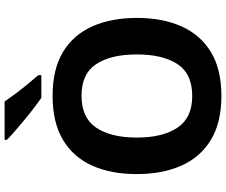

<svg xmlns="http://www.w3.org/2000/svg" viewBox="-94 -880 984 836"><g transform="rotate(-90 398.0 -462.0)"><path d="M738 -358Q738 -247 701.5 -164.5Q665 -82 590 -36Q515 10 398 10Q282 10 206.5 -36Q131 -82 94.5 -165Q58 -248 58 -359Q58 -470 94.5 -552Q131 -634 206.5 -679.5Q282 -725 399 -725Q515 -725 590 -679.5Q665 -634 701.5 -551.5Q738 -469 738 -358ZM217 -358Q217 -246 260 -181.5Q303 -117 398 -117Q495 -117 537 -181.5Q579 -246 579 -358Q579 -471 537 -535Q495 -599 399 -599Q303 -599 260 -535Q217 -471 217 -358ZM374 -934Q389 -912 409.5 -884.5Q430 -857 451.5 -831.5Q473 -806 489 -787V-774H390Q371 -787 345.5 -806.5Q320 -826 293.5 -848Q267 -870 244 -890Q221 -910 207 -924V-934Z"/></g></svg>

Font: Noto IKEA Latin
Style: Bold
Weight: 700
Designer: Monotype Design Team
Foundry: Monotype Imaging Inc.
Version: Version 1.0